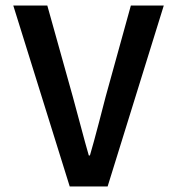

<svg xmlns="http://www.w3.org/2000/svg" viewBox="-20 -674 640 694"><path d="M232 0 28 -654H151L243 -325Q252 -293 270.5 -223Q289 -153 301 -112H305Q318 -156 338 -232.5Q358 -309 362 -325L453 -654H572L369 0Z"/></svg>

Font: TypoPRO Source Code Pro
Style: Regular
Weight: 600
Monospace: yes
Designer: Paul D. Hunt, Teo Tuominen
Foundry: Adobe Systems Incorporated
Version: Version 2.010;PS 1.0;hotconv 1.0.84;makeotf.lib2.5.63406